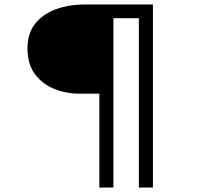

<svg xmlns="http://www.w3.org/2000/svg" viewBox="-20 -720 908 860"><path d="M425 120V-300.5H335.5Q275.5 -300.5 222.5 -322Q169.5 -343.5 136.2 -388.2Q103 -433 103 -504Q103 -570 137.2 -613.5Q171.5 -657 230.2 -678.5Q289 -700 362 -700H665V120H602V-638.5H488V120Z"/></svg>

Font: Trispace SemiExpanded Light
Style: Regular
Weight: 300
Width: 6
Designer: Tyler Finck
Foundry: Etcetera Type Company
Version: Version 1.210; ttfautohint (v1.8.3)